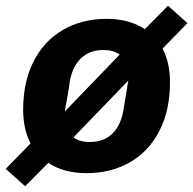

<svg xmlns="http://www.w3.org/2000/svg" viewBox="-38 -594 676 672"><path d="M69 -92Q43 -142 43 -210Q43 -307 79.5 -379Q116 -451 182.5 -489.5Q249 -528 335 -528Q415 -528 469 -492L550 -574L618 -513L531 -424Q557 -374 557 -306Q557 -209 520.5 -137Q484 -65 417.5 -26.5Q351 12 265 12Q185 12 131 -24L50 58L-18 -3ZM206 -307Q205 -294 197 -251Q196 -244 194.5 -236.5Q193 -229 192 -223Q190 -207 189 -204L381 -403Q359 -419 324 -419Q276 -419 245.5 -390Q215 -361 206 -307ZM394 -209 407 -287Q407 -291 409 -299Q411 -311 411 -312L219 -113Q241 -97 276 -97Q325 -97 355 -126Q385 -155 394 -209Z"/></svg>

Font: iA Writer Mono V
Style: Regular
Weight: 400
Italic angle: -9.5°
Designer: Mike Abbink, Paul van der Laan, Pieter van Rosmalen
Foundry: Bold Monday
Version: Version 2.000